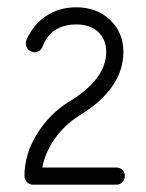

<svg xmlns="http://www.w3.org/2000/svg" viewBox="-20 -729 400 526"><path d="M71 -223Q61 -223 54 -230Q47 -237 47 -247Q47 -306 81 -361.5Q115 -417 170 -451Q271 -512 271 -587Q271 -621 249 -641.5Q227 -662 189 -662Q119 -662 96 -600Q92 -591 83 -587.5Q74 -584 66 -588Q57 -591 53 -600Q49 -609 52 -618Q70 -661 106 -685Q142 -709 189 -709Q245 -709 281.5 -674.5Q318 -640 318 -587Q318 -485 195 -411Q156 -386 129.5 -348Q103 -310 96 -270H299Q309 -270 315.5 -263.5Q322 -257 322 -247Q322 -237 315.5 -230Q309 -223 299 -223Z"/></svg>

Font: Zen Kurenaido
Style: Regular
Weight: 400
Designer: Yoshimichi Ohira
Foundry: Positype
Version: Version 1.001